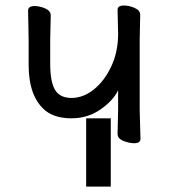

<svg xmlns="http://www.w3.org/2000/svg" viewBox="-20 -509 618 704"><path d="M472.2 16.1Q453.1 16.1 432.1 7.6Q411.1 -1 411.1 -18.1L413.1 -106V-178.2Q396 -141.1 349.1 -108.2Q302.2 -75.2 242.2 -75.2Q182.1 -75.2 147 -103Q85 -153.8 85 -271V-363.8L83 -470.2Q83 -486.8 106.9 -486.8Q126 -486.8 146 -478Q166 -469.2 166 -452.1L164.1 -363.8V-274.9Q164.1 -210 181.6 -179.9Q199.2 -149.9 242.2 -149.9Q285.2 -149.9 324 -180.9Q362.8 -211.9 387.9 -265.4Q413.1 -318.8 413.1 -384.8L411.1 -473.1Q411.1 -488.8 435.1 -488.8Q453.1 -488.8 473.6 -480Q494.1 -471.2 494.1 -454.1L492.2 -365.2V-106L495.1 0Q495.1 16.1 472.2 16.1ZM386.2 -75.2V175.3H295.9V-75.2Z"/></svg>

Font: LXGW WenKai GB Screen
Style: Regular
Weight: 400
Designer: LXGW / Fontworks Inc.
Foundry: LXGW / Fontworks Inc.
Version: Version 1.321;February 19, 2024;FontCreator 14.0.0.2901 64-b